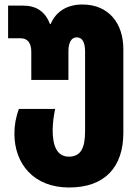

<svg xmlns="http://www.w3.org/2000/svg" viewBox="-20 -583 620 853"><path d="M287 250C447 250 528 158 528 7V-365C528 -478 464 -563 346 -563C279 -563 229 -533 205 -476H202C181 -533 139 -558 84 -558H16V-413H71C103 -413 119 -392 119 -353V-228H284V-355C284 -396 298 -417 321 -417C345 -417 358 -396 358 -354V-1C358 73 340 113 286 113C230 113 214 59 214 -4C214 -37 219 -70 225 -99H64C50 -62 44 -26 44 11C44 144 129 250 287 250Z"/></svg>

Font: Noto Sans Georgian Condensed Black
Style: Regular
Weight: 900
Width: 3
Designer: Monotype Design Team, Akaki Razmadze
Foundry: Google LLC
Version: Version 2.005